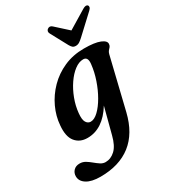

<svg xmlns="http://www.w3.org/2000/svg" viewBox="-272 -786 1017 1145"><g transform="rotate(-30 236.0 -213.5)"><path d="M400 -6.5Q369 121.5 287 185.5Q205 249.5 75.5 249.5Q14.5 249.5 -18.8 228.5Q-52 207.5 -52 174Q-52 150.5 -36.5 134.5Q-21 118.5 5.5 118.5Q26.5 118.5 44.2 129.2Q62 140 78.2 153.8Q94.5 167.5 110.8 178.2Q127 189 145 189Q181.5 189 211.5 161Q241.5 133 257.5 69.5L304 -108.5Q230.5 10.5 124 10.5Q71.5 10.5 42 -25.8Q12.5 -62 19.5 -136.5Q24 -197 51 -255Q78 -313 124 -360Q170 -407 232.5 -434.8Q295 -462.5 370.5 -462.5Q444.5 -462.5 480.8 -447.5Q517 -432.5 514 -410.5Q513 -399 507.2 -392.5Q501.5 -386 495 -378.8Q488.5 -371.5 485 -358ZM151.5 -144.5Q147 -100.5 158.5 -82.2Q170 -64 188.5 -64Q214 -64 242 -90.8Q270 -117.5 295.2 -161.2Q320.5 -205 338.2 -256.8Q356 -308.5 361.5 -359Q368 -409 334.5 -409Q305 -409 274.5 -386Q244 -363 217.8 -324.5Q191.5 -286 173.8 -239Q156 -192 151.5 -144.5ZM387.5 -526.5Q374 -514 362.8 -507Q351.5 -500 338 -500Q324 -500 316.2 -507Q308.5 -514 301.5 -526.5L239 -642.5Q234 -651.5 236 -659.5Q238 -667.5 244.5 -672Q260.5 -683.5 276 -669.5L360.5 -593L486.5 -669.5Q511 -684 521 -672Q525 -667.5 523.2 -659.2Q521.5 -651 511 -641.5Z"/></g></svg>

Font: Fraunces 72pt S050 SemiBold
Style: Italic
Weight: 600
Italic angle: -16°
Version: Version 1.000; ttfautohint (v1.8.3)